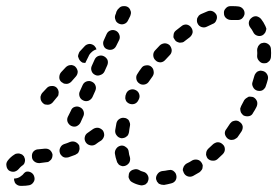

<svg xmlns="http://www.w3.org/2000/svg" viewBox="-50 -583 902 625"><path d="M29 -20Q30 -21 33 -23Q34 -24 35 -24Q44 -26 52 -21Q60 -16 62 -6Q64 3 59 10Q54 18 45 20Q34 22 23 22Q20 22 17 22Q12 22 8 20Q4 18 1 15Q-2 12 -3 7Q-5 3 -4 -1Q-4 -1 -4 -1Q-4 -2 -4 -2Q-3 -2 -1 -2Q9 -3 16 -8Q24 -13 29 -20ZM424 17Q427 14 430 11Q432 7 433 3Q435 -6 430 -14Q425 -22 416 -24Q408 -26 402 -30Q394 -34 385 -31Q376 -29 371 -21Q369 -17 369 -12Q368 -8 369 -4Q371 1 373 4Q376 8 380 10Q392 17 407 20Q411 21 415 20Q420 19 424 17ZM524 -12Q523 -17 521 -20Q518 -24 514 -27Q511 -29 506 -30Q502 -30 497 -29Q488 -27 477 -26Q468 -24 463 -17Q457 -9 458 0Q459 4 461 8Q464 12 467 15Q471 17 475 18Q480 19 484 19Q496 17 507 14Q516 12 521 5Q526 -3 524 -12ZM609 -35Q610 -40 610 -44Q609 -49 607 -52Q602 -61 593 -63Q584 -65 576 -61Q567 -55 558 -51Q554 -49 551 -45Q548 -42 547 -38Q545 -34 545 -29Q546 -25 548 -21Q552 -12 561 -9Q569 -6 578 -10Q588 -16 599 -22Q602 -24 605 -28Q608 -31 609 -35ZM31 -57Q32 -61 31 -66Q30 -70 28 -74Q25 -77 22 -80Q18 -82 14 -83Q9 -84 5 -83Q1 -83 -3 -80Q-16 -72 -25 -60Q-31 -52 -29 -43Q-28 -34 -21 -28Q-13 -23 -4 -24Q5 -26 11 -33Q15 -38 21 -43Q25 -45 28 -49Q30 -52 31 -57ZM340 -45Q344 -43 349 -42Q353 -42 357 -43Q366 -46 371 -54Q375 -62 373 -71Q370 -79 369 -89Q368 -99 360 -104Q353 -110 344 -109Q334 -107 329 -100Q323 -92 324 -83Q326 -70 330 -59Q331 -54 334 -51Q336 -47 340 -45ZM116 -63Q119 -67 120 -71Q121 -75 121 -80Q119 -89 112 -95Q105 -100 95 -99Q85 -98 75 -97Q66 -97 59 -90Q53 -83 54 -73Q54 -64 61 -58Q68 -52 78 -52Q89 -53 101 -55Q106 -55 109 -57Q113 -60 116 -63ZM675 -113Q672 -116 668 -118Q664 -120 659 -120Q655 -120 651 -118Q646 -116 643 -113Q636 -106 628 -99Q625 -96 623 -92Q621 -88 621 -83Q620 -79 622 -75Q623 -71 626 -67Q633 -60 642 -60Q651 -59 658 -65Q667 -73 675 -81Q682 -88 682 -97Q682 -107 675 -113ZM207 -91Q209 -95 209 -100Q209 -104 208 -109Q204 -117 195 -121Q187 -124 178 -121Q169 -117 159 -114Q150 -111 146 -102Q142 -94 145 -85Q146 -81 149 -78Q152 -74 156 -72Q160 -70 164 -70Q169 -70 173 -71Q184 -75 195 -79Q199 -81 203 -84Q206 -87 207 -91ZM285 -158Q279 -165 270 -167Q261 -168 253 -163Q245 -157 236 -151Q228 -146 226 -137Q224 -128 229 -120Q234 -112 244 -110Q253 -108 261 -113Q270 -120 280 -126Q287 -132 289 -141Q290 -150 285 -158ZM730 -186Q727 -189 722 -190Q718 -191 714 -190Q709 -189 705 -187Q702 -184 699 -181Q693 -172 687 -163Q681 -156 682 -147Q684 -138 691 -132Q695 -129 699 -128Q703 -127 708 -128Q712 -128 716 -131Q720 -133 723 -136Q729 -145 736 -155Q741 -163 740 -172Q738 -181 730 -186ZM345 -133Q349 -133 353 -134Q358 -135 361 -138Q365 -140 367 -144Q369 -148 370 -153Q371 -163 373 -173Q374 -177 373 -182Q372 -186 370 -190Q368 -194 364 -196Q360 -199 356 -199Q347 -201 339 -196Q331 -191 329 -182Q327 -170 325 -159Q324 -149 330 -142Q335 -135 345 -133ZM182 -173Q191 -169 199 -172Q208 -176 212 -184L221 -204Q225 -212 222 -221Q219 -230 210 -234Q202 -238 193 -235Q184 -232 181 -223L171 -203Q167 -195 170 -186Q174 -177 182 -173ZM776 -266Q772 -268 768 -268Q763 -269 759 -268Q755 -266 751 -263Q748 -261 745 -257Q740 -247 735 -238Q733 -234 732 -230Q732 -225 733 -221Q734 -216 737 -213Q740 -209 743 -207Q752 -203 761 -205Q770 -207 774 -216Q780 -225 785 -235Q789 -244 787 -252Q784 -261 776 -266ZM141 -282Q141 -286 139 -291Q137 -295 134 -298Q127 -304 118 -303Q108 -303 102 -296L87 -280Q84 -276 83 -272Q81 -268 82 -263Q82 -259 84 -255Q86 -251 89 -248Q92 -245 96 -243Q101 -242 105 -242Q110 -242 114 -244Q118 -246 121 -249L135 -266Q138 -269 140 -273Q141 -278 141 -282ZM359 -258Q360 -254 363 -251Q366 -248 370 -246Q379 -242 388 -245Q396 -248 400 -256L402 -260Q406 -268 403 -277Q400 -286 391 -290Q383 -294 374 -291Q365 -288 361 -279L360 -276Q358 -272 358 -267Q357 -263 359 -258ZM221 -256Q229 -252 238 -255Q247 -259 251 -267L260 -287Q264 -296 261 -304Q258 -313 249 -317Q241 -321 232 -318Q223 -315 219 -306L210 -286Q206 -278 209 -269Q212 -260 221 -256ZM805 -352Q801 -353 797 -353Q792 -352 788 -350Q785 -348 782 -344Q779 -340 778 -336Q775 -326 772 -316Q769 -308 774 -299Q778 -291 787 -288Q791 -287 795 -287Q800 -287 804 -289Q808 -291 811 -295Q814 -298 815 -302Q819 -313 822 -325Q824 -334 819 -342Q814 -350 805 -352ZM404 -311Q411 -306 421 -308Q430 -310 435 -318Q441 -327 447 -335Q452 -343 450 -352Q449 -361 441 -367Q434 -372 424 -370Q415 -369 410 -361Q403 -352 397 -342Q392 -335 394 -325Q396 -316 404 -311ZM195 -366Q192 -369 188 -370Q184 -372 179 -371Q175 -371 171 -369Q167 -367 164 -364L149 -348Q143 -341 143 -331Q143 -322 150 -316Q154 -313 158 -311Q162 -310 167 -310Q171 -310 175 -312Q179 -314 182 -317L197 -334Q203 -341 203 -350Q202 -359 195 -366ZM260 -339Q268 -335 277 -339Q286 -342 290 -350L299 -370Q303 -379 300 -388Q296 -396 288 -400Q280 -404 271 -401Q262 -398 258 -389L249 -369Q245 -361 248 -352Q251 -343 260 -339ZM809 -444Q804 -443 800 -442Q796 -440 793 -436Q790 -433 789 -429Q787 -425 787 -420Q788 -410 787 -400Q787 -391 794 -384Q800 -377 809 -377Q814 -377 818 -378Q822 -380 825 -383Q829 -386 830 -390Q832 -394 832 -398Q833 -411 832 -422Q832 -432 825 -438Q818 -444 809 -444ZM263 -422Q263 -422 264 -422Q263 -426 261 -429Q259 -431 257 -434Q250 -440 241 -440Q231 -439 225 -432L212 -418L210 -416Q207 -412 206 -408Q204 -404 204 -399Q205 -395 207 -391Q209 -387 212 -384Q215 -381 219 -379Q224 -378 228 -378Q228 -378 228 -379L238 -399Q241 -407 248 -413Q254 -419 263 -422ZM457 -386Q463 -380 473 -380Q482 -381 488 -388Q495 -396 503 -404Q509 -410 509 -420Q508 -429 502 -436Q495 -442 486 -442Q476 -441 470 -435Q462 -426 454 -418Q448 -411 449 -401Q450 -392 457 -386ZM298 -423Q307 -419 316 -422Q324 -425 328 -433L338 -453Q342 -462 338 -471Q335 -479 327 -483Q318 -487 310 -484Q301 -481 297 -472L288 -452Q284 -444 287 -435Q290 -426 298 -423ZM515 -469Q514 -464 515 -460Q517 -456 520 -452Q522 -449 526 -447Q530 -445 535 -444Q539 -444 544 -445Q548 -446 551 -449Q560 -456 568 -462Q575 -468 577 -477Q578 -486 572 -494Q567 -501 558 -503Q548 -504 541 -498Q532 -491 523 -484Q519 -481 517 -477Q515 -473 515 -469ZM769 -525Q761 -519 760 -510Q759 -501 765 -493Q770 -487 774 -479Q778 -470 787 -467Q796 -464 804 -468Q808 -470 811 -474Q814 -477 815 -481Q817 -486 817 -490Q816 -494 814 -498Q808 -511 800 -521Q794 -528 785 -530Q776 -531 769 -525ZM592 -524Q591 -520 591 -515Q591 -511 593 -507Q597 -498 606 -495Q615 -492 623 -496Q633 -501 642 -505Q651 -508 654 -517Q658 -525 655 -534Q651 -542 643 -546Q634 -550 625 -546Q615 -542 604 -537Q600 -535 597 -532Q594 -528 592 -524ZM333 -552 337 -556Q343 -563 352 -563Q362 -564 369 -558Q374 -553 376 -545Q377 -538 374 -531L367 -517Q363 -508 354 -505Q346 -502 337 -506Q333 -508 330 -511Q327 -514 326 -518Q324 -523 324 -527Q324 -531 326 -536L327 -538Q328 -542 329 -545Q331 -549 333 -552ZM685 -556Q678 -549 679 -540Q679 -530 686 -524Q693 -518 702 -518Q706 -518 709 -518Q715 -518 721 -518Q730 -517 737 -522Q744 -528 746 -537Q747 -547 741 -554Q735 -561 726 -562Q718 -563 709 -563Q705 -563 700 -563Q691 -563 685 -556Z"/></svg>

Font: FRB American Cursive Guidelines Arrows Dashed Extrabold
Style: Bold Italic
Weight: 800
Italic angle: -25°
Version: Version 2.0;Modular Font Editor K font №1